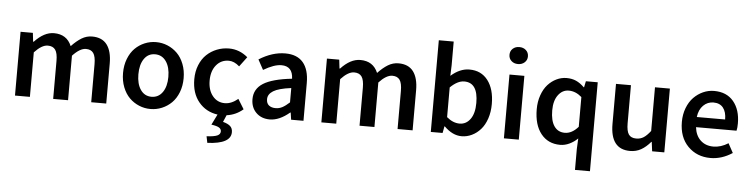

<svg xmlns="http://www.w3.org/2000/svg" viewBox="-52 -974 5757 1473"><g transform="rotate(5 2826.5 -237.5)"><path d="M73.2 0V-491.2H168L175.8 -423.8H180.2Q253.9 -502.9 330.1 -502.9Q429.2 -502.9 465.8 -415Q505.4 -457 543.2 -480Q581.1 -502.9 624 -502.9Q700.7 -502.9 738.3 -452.9Q775.9 -402.8 775.9 -308.1V0H660.2V-293Q660.2 -352.5 642.1 -378.2Q624 -403.8 585 -403.8Q538.6 -403.8 481.9 -342.8V0H367.2V-293Q367.2 -352.5 348.9 -378.2Q330.6 -403.8 291 -403.8Q244.6 -403.8 188 -342.8V0Z M1116.7 12.2Q1070.8 12.2 1028.8 -5.4Q986.8 -22.9 954.6 -54.9Q922.4 -86.9 903.1 -136.2Q883.8 -185.5 883.8 -245.1Q883.8 -304.7 903.1 -354.2Q922.4 -403.8 954.6 -435.8Q986.8 -467.8 1028.8 -485.4Q1070.8 -502.9 1116.7 -502.9Q1163.1 -502.9 1205.1 -485.4Q1247.1 -467.8 1279.5 -435.8Q1312 -403.8 1331.3 -354.2Q1350.6 -304.7 1350.6 -245.1Q1350.6 -185.5 1331.3 -136.2Q1312 -86.9 1279.5 -54.9Q1247.1 -22.9 1205.1 -5.4Q1163.1 12.2 1116.7 12.2ZM1116.7 -82Q1170.4 -82 1201.7 -126.5Q1232.9 -170.9 1232.9 -245.1Q1232.9 -319.8 1201.7 -364.5Q1170.4 -409.2 1116.7 -409.2Q1063.5 -409.2 1032.7 -364.7Q1002 -320.3 1002 -245.1Q1002 -170.9 1032.7 -126.5Q1063.5 -82 1116.7 -82Z M1574.7 232.9 1564.5 183.1Q1624 179.7 1647.2 168.9Q1670.4 158.2 1670.4 136.2Q1670.4 118.2 1653.3 107.4Q1636.2 96.7 1593.8 90.8L1633.8 9.8Q1543.9 -2.9 1488.3 -70.1Q1432.6 -137.2 1432.6 -245.1Q1432.6 -304.7 1452.6 -354.2Q1472.7 -403.8 1506.6 -435.8Q1540.5 -467.8 1585 -485.4Q1629.4 -502.9 1678.7 -502.9Q1758.3 -502.9 1822.8 -448.2L1766.6 -373Q1726.1 -409.2 1684.6 -409.2Q1625 -409.2 1587.9 -364Q1550.8 -318.8 1550.8 -245.1Q1550.8 -171.9 1587.2 -127Q1623.5 -82 1681.6 -82Q1731.9 -82 1782.7 -124L1829.6 -47.9Q1774.9 -0.5 1703.6 8.8L1680.7 62Q1718.3 71.8 1736.8 88.4Q1755.4 105 1755.4 134.8Q1755.4 225.1 1574.7 232.9Z M2035.6 12.2Q1971.2 12.2 1930.9 -27.6Q1890.6 -67.4 1890.6 -131.8Q1890.6 -210.4 1959.5 -253.9Q2028.3 -297.4 2179.7 -314Q2176.3 -410.2 2089.8 -410.2Q2033.7 -410.2 1951.7 -361.8L1909.7 -439Q2011.2 -502.9 2111.8 -502.9Q2202.6 -502.9 2248.8 -448.7Q2294.9 -394.5 2294.9 -291V0H2199.7L2191.9 -54.2H2188Q2109.4 12.2 2035.6 12.2ZM2072.8 -78.1Q2101.1 -78.1 2125.2 -91.1Q2149.4 -104 2179.7 -131.8V-242.2Q2083.5 -230 2042.7 -204.8Q2002 -179.7 2002 -141.1Q2002 -109.4 2021.2 -93.8Q2040.5 -78.1 2072.8 -78.1Z M2432.6 0V-491.2H2527.3L2535.2 -423.8H2539.6Q2613.3 -502.9 2689.5 -502.9Q2788.6 -502.9 2825.2 -415Q2864.7 -457 2902.6 -480Q2940.4 -502.9 2983.4 -502.9Q3060.1 -502.9 3097.7 -452.9Q3135.3 -402.8 3135.3 -308.1V0H3019.5V-293Q3019.5 -352.5 3001.5 -378.2Q2983.4 -403.8 2944.3 -403.8Q2897.9 -403.8 2841.3 -342.8V0H2726.6V-293Q2726.6 -352.5 2708.3 -378.2Q2689.9 -403.8 2650.4 -403.8Q2604 -403.8 2547.4 -342.8V0Z M3513.2 12.2Q3442.9 12.2 3378.9 -51.8H3376L3366.2 0H3275.4V-706.1H3390.1V-523.9L3387.2 -441.9Q3456.5 -502.9 3529.3 -502.9Q3620.6 -502.9 3671.9 -435.5Q3723.1 -368.2 3723.1 -253.9Q3723.1 -192.4 3705.8 -141.4Q3688.5 -90.3 3658.9 -57.1Q3629.4 -23.9 3591.8 -5.9Q3554.2 12.2 3513.2 12.2ZM3604 -252Q3604 -408.2 3498 -408.2Q3446.8 -408.2 3390.1 -353V-124Q3438.5 -83 3489.3 -83Q3540 -83 3572 -127.2Q3604 -171.4 3604 -252Z M3838.4 0V-491.2H3953.1V0ZM3825.2 -642.1Q3825.2 -671.4 3845.2 -689.7Q3865.2 -708 3896 -708Q3926.8 -708 3947 -689.7Q3967.3 -671.4 3967.3 -642.1Q3967.3 -613.8 3947 -595.5Q3926.8 -577.1 3896 -577.1Q3865.2 -577.1 3845.2 -595.5Q3825.2 -613.8 3825.2 -642.1Z M4402.8 193.8V33.2L4406.7 -48.8Q4378.4 -21 4343.3 -4.4Q4308.1 12.2 4272 12.2Q4178.7 12.2 4124.3 -56.2Q4069.8 -124.5 4069.8 -245.1Q4069.8 -303.2 4087.2 -352.5Q4104.5 -401.9 4133.5 -434.3Q4162.6 -466.8 4200.2 -484.9Q4237.8 -502.9 4277.8 -502.9Q4318.4 -502.9 4350.6 -488.8Q4382.8 -474.6 4414.1 -443.8H4417L4426.8 -491.2H4518.1V193.8ZM4299.8 -83Q4354.5 -83 4402.8 -138.2V-367.2Q4356 -408.2 4302.7 -408.2Q4253.9 -408.2 4221.4 -364.7Q4189 -321.3 4189 -246.1Q4189 -167 4217.8 -125Q4246.6 -83 4299.8 -83Z M4810.1 12.2Q4658.7 12.2 4658.7 -183.1V-491.2H4773.9V-198.2Q4773.9 -138.2 4791.5 -112.5Q4809.1 -86.9 4849.6 -86.9Q4881.3 -86.9 4906 -102.5Q4930.7 -118.2 4959 -154.8V-491.2H5073.7V0H4980L4970.7 -71.8H4967.8Q4933.1 -30.8 4895.3 -9.3Q4857.4 12.2 4810.1 12.2Z M5429.7 12.2Q5324.7 12.2 5256.1 -57.1Q5187.5 -126.5 5187.5 -245.1Q5187.5 -303.2 5206.5 -352.5Q5225.6 -401.9 5257.3 -434.3Q5289.1 -466.8 5329.6 -484.9Q5370.1 -502.9 5413.6 -502.9Q5510.7 -502.9 5563.7 -439.2Q5616.7 -375.5 5616.7 -270Q5616.7 -236.3 5611.3 -213.9H5299.3Q5306.6 -149.4 5345.5 -113.3Q5384.3 -77.1 5444.3 -77.1Q5502.4 -77.1 5558.6 -112.8L5597.7 -41Q5516.6 12.2 5429.7 12.2ZM5298.3 -292H5516.6Q5516.6 -350.1 5491.2 -382.1Q5465.8 -414.1 5416.5 -414.1Q5371.1 -414.1 5338.4 -381.8Q5305.7 -349.6 5298.3 -292Z"/></g></svg>

Font: Toshiba Sans Medium
Style: Regular
Weight: 500
Designer: Paul D. Hunt
Foundry: Toshiba Corporation
Version: Version 2.020;PS 2.0;hotconv 1.0.86;makeotf.lib2.5.63406